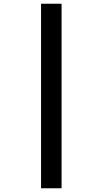

<svg xmlns="http://www.w3.org/2000/svg" viewBox="-20 -780 550 1029"><path d="M200 -760H310V229H200Z"/></svg>

Font: Noto Sans Gujarati SemiCondensed
Style: Bold
Weight: 700
Width: 4
Designer: Jelle Bosma - Monotype Design Team, Universal Thirst
Foundry: Monotype Imaging Inc.
Version: Version 2.106; ttfautohint (v1.8.4.7-5d5b)